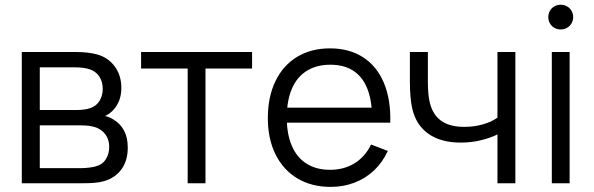

<svg xmlns="http://www.w3.org/2000/svg" viewBox="-20 -754 2444 790"><path d="M69.7 0V-540H292Q342.5 -540 378.7 -530.3Q424.7 -517.7 452 -480.8Q479.3 -444 479.3 -392.3Q479.3 -364 470.7 -341.2Q462 -318.5 446 -301.3Q431.7 -285.5 412 -276.7Q428 -273.7 446.7 -262.3Q475.5 -245.2 490.6 -216.3Q505.7 -187.5 505.7 -147Q505.7 -92.7 479.6 -57.2Q453.5 -21.7 408 -8.7Q389.8 -3.3 368.5 -1.7Q347.2 0 321 0ZM317.7 -62.3Q329.2 -62.3 344.9 -64.1Q360.7 -65.8 372.3 -69Q400.8 -76.2 415.1 -98.2Q429.3 -120.2 429.3 -149Q429.3 -184.2 408.7 -206.9Q388 -229.7 353.3 -235Q338.3 -238.3 307 -238.3H143.7V-62.3ZM294.7 -301.3Q309.3 -301.3 325 -303.2Q340.7 -305.2 352 -309.3Q376.8 -318 389.8 -339.5Q402.7 -361 402.7 -388.3Q402.7 -417.2 388.9 -438.6Q375.2 -460 349.7 -468.7Q325.3 -477 284.7 -477H143.7V-301.3Z M752.2 0V-472H560.5V-540H1017.2V-472H825.5V0Z M1340.3 15Q1262.3 15 1203.9 -19.8Q1145.5 -54.7 1113.8 -118.7Q1082 -182.7 1082 -267.7Q1082 -355.3 1113.4 -420.2Q1144.8 -485.2 1202.5 -520.1Q1260.2 -555 1337.7 -555Q1417 -555 1473.8 -518.4Q1530.7 -481.8 1559.6 -412.9Q1588.5 -344 1585.8 -249.3H1511V-275.3Q1509.7 -345.5 1490 -392.6Q1470.3 -439.7 1432.5 -463.7Q1394.7 -487.7 1339.7 -487.7Q1282 -487.7 1241.7 -462.2Q1201.3 -436.8 1180.7 -388.2Q1160 -339.5 1160 -270Q1160 -202.2 1180.7 -154.1Q1201.3 -106 1241.3 -80.7Q1281.3 -55.3 1337.7 -55.3Q1395.2 -55.3 1438.6 -82Q1482 -108.7 1507 -159.3L1575.7 -133Q1554.3 -86.2 1519.2 -52.9Q1484 -19.7 1438.3 -2.3Q1392.7 15 1340.3 15ZM1134 -249.3V-311H1546.7V-249.3Z M2026.8 -201Q1997.7 -186.3 1958.1 -176.8Q1918.5 -167.3 1875.5 -167.3Q1793.7 -167.3 1742.3 -203.8Q1691 -240.2 1675.8 -309.3Q1666.5 -351 1666.5 -421V-540H1740.5V-421Q1740.5 -373 1746.2 -342.7Q1756.2 -287.3 1791.6 -259.7Q1827 -232 1890.5 -232Q1930 -232 1965.9 -242Q2001.8 -252 2026.8 -270V-540H2100.5V0H2026.8Z M2250.5 0V-540H2323.8V0ZM2287.2 -632.8Q2272.7 -632.8 2261 -639.5Q2249.3 -646.2 2242.7 -657.8Q2236 -669.5 2236 -683.5Q2236 -697.8 2242.7 -709.5Q2249.3 -721.2 2261 -727.8Q2272.7 -734.5 2287.2 -734.5Q2301.3 -734.5 2313.1 -727.8Q2324.8 -721.2 2331.6 -709.5Q2338.3 -697.8 2338.3 -683.5Q2338.3 -669.5 2331.6 -657.8Q2324.8 -646.2 2313.1 -639.5Q2301.3 -632.8 2287.2 -632.8Z"/></svg>

Font: Hauora
Style: Regular
Weight: 400
Designer: Wayne Shih
Foundry: WCYS
Version: Version 1.001